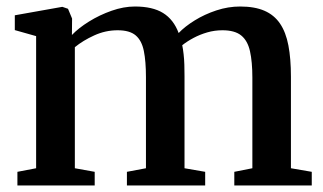

<svg xmlns="http://www.w3.org/2000/svg" viewBox="-20 -570 994 590"><path d="M33.5 0V-42L91 -53V-459L25.5 -477.5V-523L171.5 -549L189 -543L201.5 -513L201 -462.5Q221.5 -484 253.8 -504Q286 -524 323 -537Q360 -550 394.5 -550Q449 -550 481.2 -530Q513.5 -510 529 -468.5Q548 -488.5 578.2 -507.2Q608.5 -526 644.8 -538Q681 -550 718 -550Q762.5 -550 792.5 -537Q822.5 -524 840.5 -497.5Q858.5 -471 866.2 -430.5Q874 -390 874 -334.5V-53L938 -42V0H700V-42L755.5 -53V-331.5Q755.5 -380 748.2 -412.5Q741 -445 721.2 -461Q701.5 -477 663.5 -477Q639.5 -477 617 -470.5Q594.5 -464 574.8 -453.5Q555 -443 540 -431Q542.5 -419 544.2 -403.5Q546 -388 546.5 -371Q547 -354 547 -336V-53L610.5 -42V0H370V-42L428.5 -53V-333Q428.5 -381.5 422 -413.5Q415.5 -445.5 397 -461.2Q378.5 -477 341.5 -477Q304 -477 269.5 -461.2Q235 -445.5 210 -425V-53L271 -42V0Z"/></svg>

Font: Merriweather 60pt SemiBold
Style: Regular
Weight: 600
Version: Version 2.100